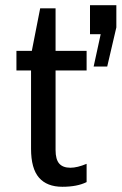

<svg xmlns="http://www.w3.org/2000/svg" viewBox="-20 -706 466 736"><path d="M193 -511H312V-436H193V-131Q193 -95 207 -79Q221 -63 250 -63Q276 -63 312 -78V-8Q276 10 219 10Q160 10 129.5 -25Q99 -60 99 -136V-436H43V-511H102L134 -674H193ZM426 -601 391 -451H339L366 -575H325V-686H426Z"/></svg>

Font: Chivo
Style: Regular
Weight: 400
Designer: Hector Gatti
Foundry: Omnibus-Type
Version: Version 1.006; ttfautohint (v1.4.1)